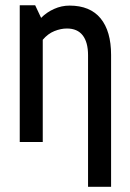

<svg xmlns="http://www.w3.org/2000/svg" viewBox="-20 -548 500 741"><path d="M56.2 0V-527.8H115.7L138.7 -479Q159.7 -500.5 188.5 -513.4Q217.3 -526.4 248.5 -526.4Q327.6 -526.4 368.2 -477.1Q408.7 -427.7 408.7 -335.9V172.9H319.8V-335Q319.8 -384.8 299.3 -411.4Q278.8 -438 238.3 -438Q214.8 -438 189.9 -428Q165 -418 145 -394.5V0Z"/></svg>

Font: Voltaire
Style: Regular
Weight: 400
Designer: Yvonne Schüttler, Eben Sorkin, Emma Marichal
Foundry: Sorkin Type Co.
Version: Version 1.010; ttfautohint (v1.8.4.7-5d5b)